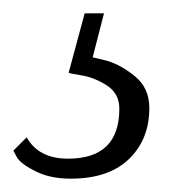

<svg xmlns="http://www.w3.org/2000/svg" viewBox="-24 -17 278 288"><path d="M132 3 115 69 136 74Q157 80 178.5 97.5Q200 115 200 145Q200 192 169.5 221.5Q139 251 82 251Q52 251 30.5 240.5Q9 230 2 220L-4 209L16 189Q34 221 78 221Q155 221 155 146Q155 123 136 111Q117 99 98 96Q79 93 79 92L103 3Z"/></svg>

Font: Arsenal
Style: Italic
Weight: 400
Italic angle: -9.10001°
Designer: Andrij Shevchenko
Foundry: Stairsfor
Version: Version 2.001;PS 002.001;hotconv 1.0.88;makeotf.lib2.5.64775